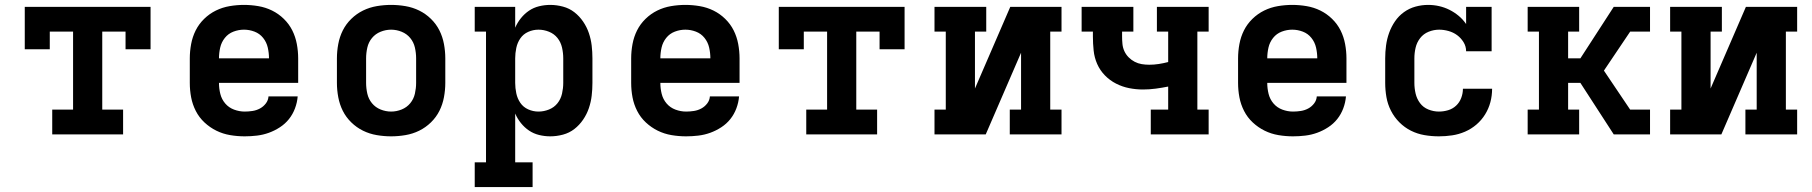

<svg xmlns="http://www.w3.org/2000/svg" viewBox="-20 -548 7390 783"><path d="M193 0V-101H278V-419H183V-347H81V-520H594V-347H492V-419H397V-101H482V0Z M978 8Q948 8 918.5 3Q889 -2 862.5 -15Q836 -28 814 -48.5Q792 -69 778.5 -95.5Q765 -122 759.5 -151Q754 -180 754 -210V-310Q754 -339 759.5 -368.5Q765 -398 778 -424Q791 -450 812.5 -471Q834 -492 860.5 -505Q887 -518 916.5 -523Q946 -528 975 -528Q1004 -528 1033.5 -523Q1063 -518 1089.5 -505Q1116 -492 1137.5 -471Q1159 -450 1172 -424Q1185 -398 1190.5 -368.5Q1196 -339 1196 -310V-210H873Q873 -187 878.5 -165Q884 -143 898.5 -126Q913 -109 934.5 -101Q956 -93 978 -93Q994 -93 1010 -95.5Q1026 -98 1040 -105.5Q1054 -113 1064 -126Q1074 -139 1075 -155H1194Q1192 -130 1183 -106Q1174 -82 1158.5 -62.5Q1143 -43 1121.5 -29Q1100 -15 1076.5 -6.5Q1053 2 1028 5Q1003 8 978 8ZM1077 -310Q1077 -332 1072 -354Q1067 -376 1053 -393.5Q1039 -411 1018 -419Q997 -427 975 -427Q953 -427 932 -419Q911 -411 897 -393.5Q883 -376 878 -354Q873 -332 873 -310Z M1575 8Q1546 8 1516.5 3Q1487 -2 1460.5 -15Q1434 -28 1412.5 -49Q1391 -70 1378 -96Q1365 -122 1359.5 -151.5Q1354 -181 1354 -210V-310Q1354 -339 1359.5 -368.5Q1365 -398 1378 -424Q1391 -450 1412.5 -471Q1434 -492 1460.5 -505Q1487 -518 1516.5 -523Q1546 -528 1575 -528Q1604 -528 1633.5 -523Q1663 -518 1689.5 -505Q1716 -492 1737.5 -471Q1759 -450 1772 -424Q1785 -398 1790.5 -368.5Q1796 -339 1796 -310V-210Q1796 -181 1790.5 -151.5Q1785 -122 1772 -96Q1759 -70 1737.5 -49Q1716 -28 1689.5 -15Q1663 -2 1633.5 3Q1604 8 1575 8ZM1575 -93Q1597 -93 1618 -101.5Q1639 -110 1653 -127Q1667 -144 1672 -166Q1677 -188 1677 -210V-310Q1677 -332 1672 -354Q1667 -376 1653 -393Q1639 -410 1618 -418.5Q1597 -427 1575 -427Q1553 -427 1532 -418.5Q1511 -410 1497 -393Q1483 -376 1478 -354Q1473 -332 1473 -310V-210Q1473 -188 1478 -166Q1483 -144 1497 -127Q1511 -110 1532 -101.5Q1553 -93 1575 -93Z M1916 215V114H1962V-419H1916V-520H2081V-435Q2090 -456 2104.5 -474Q2119 -492 2137.5 -504.5Q2156 -517 2178.5 -522.5Q2201 -528 2224 -528Q2250 -528 2276 -521Q2302 -514 2322.5 -498Q2343 -482 2358 -460Q2373 -438 2381.5 -413Q2390 -388 2393 -362Q2396 -336 2396 -310V-210Q2396 -184 2393 -158Q2390 -132 2381.5 -107Q2373 -82 2358 -60Q2343 -38 2322.5 -22Q2302 -6 2276 1Q2250 8 2224 8Q2201 8 2178.5 2.5Q2156 -3 2137.5 -15.5Q2119 -28 2104.5 -46Q2090 -64 2081 -85V114H2152V215ZM2176 -93Q2198 -93 2219 -101.5Q2240 -110 2253.5 -127Q2267 -144 2272 -166Q2277 -188 2277 -210V-310Q2277 -332 2272 -354Q2267 -376 2253.5 -393Q2240 -410 2219 -418.5Q2198 -427 2176 -427Q2154 -427 2134 -418Q2114 -409 2102 -391.5Q2090 -374 2085.5 -352.5Q2081 -331 2081 -310V-210Q2081 -189 2085.5 -167.5Q2090 -146 2102 -128.5Q2114 -111 2134 -102Q2154 -93 2176 -93Z M2778 8Q2748 8 2718.5 3Q2689 -2 2662.5 -15Q2636 -28 2614 -48.5Q2592 -69 2578.5 -95.5Q2565 -122 2559.5 -151Q2554 -180 2554 -210V-310Q2554 -339 2559.5 -368.5Q2565 -398 2578 -424Q2591 -450 2612.5 -471Q2634 -492 2660.5 -505Q2687 -518 2716.5 -523Q2746 -528 2775 -528Q2804 -528 2833.5 -523Q2863 -518 2889.5 -505Q2916 -492 2937.5 -471Q2959 -450 2972 -424Q2985 -398 2990.5 -368.5Q2996 -339 2996 -310V-210H2673Q2673 -187 2678.5 -165Q2684 -143 2698.5 -126Q2713 -109 2734.5 -101Q2756 -93 2778 -93Q2794 -93 2810 -95.5Q2826 -98 2840 -105.5Q2854 -113 2864 -126Q2874 -139 2875 -155H2994Q2992 -130 2983 -106Q2974 -82 2958.5 -62.5Q2943 -43 2921.5 -29Q2900 -15 2876.5 -6.5Q2853 2 2828 5Q2803 8 2778 8ZM2877 -310Q2877 -332 2872 -354Q2867 -376 2853 -393.5Q2839 -411 2818 -419Q2797 -427 2775 -427Q2753 -427 2732 -419Q2711 -411 2697 -393.5Q2683 -376 2678 -354Q2673 -332 2673 -310Z M3268 0V-101H3353V-419H3258V-347H3156V-520H3669V-347H3567V-419H3472V-101H3557V0Z M3791 0V-101H3837V-419H3791V-520H4002V-419H3956V-187L4100 -520H4309V-419H4263V-101H4309V0H4098V-101H4144V-333L4000 0Z M4673 0V-101H4744V-195Q4719 -190 4693 -186.5Q4667 -183 4641 -183Q4613 -183 4585 -188.5Q4557 -194 4531.5 -207Q4506 -220 4486 -240.5Q4466 -261 4454.5 -287Q4443 -313 4440 -342Q4437 -371 4437 -399V-419H4391V-520H4602V-419H4556V-399Q4556 -384 4557.5 -368.5Q4559 -353 4565.5 -339Q4572 -325 4583 -314Q4594 -303 4607.5 -296Q4621 -289 4636 -286.5Q4651 -284 4667 -284Q4686 -284 4705.5 -287Q4725 -290 4744 -295V-419H4698V-520H4909V-419H4863V-101H4909V0Z M5253 8Q5223 8 5193.5 3Q5164 -2 5137.5 -15Q5111 -28 5089 -48.5Q5067 -69 5053.5 -95.5Q5040 -122 5034.5 -151Q5029 -180 5029 -210V-310Q5029 -339 5034.5 -368.5Q5040 -398 5053 -424Q5066 -450 5087.5 -471Q5109 -492 5135.5 -505Q5162 -518 5191.5 -523Q5221 -528 5250 -528Q5279 -528 5308.5 -523Q5338 -518 5364.5 -505Q5391 -492 5412.5 -471Q5434 -450 5447 -424Q5460 -398 5465.5 -368.5Q5471 -339 5471 -310V-210H5148Q5148 -187 5153.5 -165Q5159 -143 5173.5 -126Q5188 -109 5209.5 -101Q5231 -93 5253 -93Q5269 -93 5285 -95.5Q5301 -98 5315 -105.5Q5329 -113 5339 -126Q5349 -139 5350 -155H5469Q5467 -130 5458 -106Q5449 -82 5433.5 -62.5Q5418 -43 5396.5 -29Q5375 -15 5351.5 -6.5Q5328 2 5303 5Q5278 8 5253 8ZM5352 -310Q5352 -332 5347 -354Q5342 -376 5328 -393.5Q5314 -411 5293 -419Q5272 -427 5250 -427Q5228 -427 5207 -419Q5186 -411 5172 -393.5Q5158 -376 5153 -354Q5148 -332 5148 -310Z M5848 8Q5818 8 5789 3Q5760 -2 5734 -15Q5708 -28 5687 -49Q5666 -70 5652.5 -96.5Q5639 -123 5634 -152Q5629 -181 5629 -210V-310Q5629 -336 5632.5 -362.5Q5636 -389 5645 -414Q5654 -439 5669 -461Q5684 -483 5705.5 -498.5Q5727 -514 5752.5 -521Q5778 -528 5804 -528Q5827 -528 5849 -523Q5871 -518 5891 -508Q5911 -498 5928.5 -483.5Q5946 -469 5959 -450V-520H6063V-339H5959Q5959 -359 5948.5 -376Q5938 -393 5922.5 -404.5Q5907 -416 5887.5 -421.5Q5868 -427 5849 -427Q5827 -427 5806 -418.5Q5785 -410 5771.5 -392.5Q5758 -375 5753 -353.5Q5748 -332 5748 -310V-210Q5748 -188 5753 -166.5Q5758 -145 5771 -127.5Q5784 -110 5805 -101.5Q5826 -93 5848 -93Q5867 -93 5885.5 -98.5Q5904 -104 5918 -117Q5932 -130 5939 -148.5Q5946 -167 5946 -186H6065Q6065 -158 6058 -131.5Q6051 -105 6036.5 -81.5Q6022 -58 6001 -40Q5980 -22 5954.5 -11Q5929 0 5902 4Q5875 8 5848 8Z M6210 0V-101H6256V-419H6210V-520H6420V-419H6375V-310H6425L6561 -520H6709V-419H6628L6521 -260L6628 -101H6709V0H6561L6425 -210H6375V-101H6420V0Z M6791 0V-101H6837V-419H6791V-520H7002V-419H6956V-187L7100 -520H7309V-419H7263V-101H7309V0H7098V-101H7144V-333L7000 0Z"/></svg>

Font: Iosevka Etoile
Style: Bold
Weight: 700
Designer: Belleve Invis
Foundry: Belleve Invis
Version: Version 28.1.0; ttfautohint (v1.8.4)